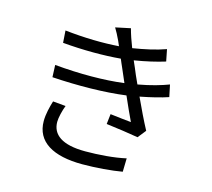

<svg xmlns="http://www.w3.org/2000/svg" viewBox="-116 -936 1232 1116"><g transform="rotate(15 500.0 -377.5)"><path d="M211 -268C200 -232 188 -186 188 -144C188 -20 292 41 469 41C550 41 646 33 708 22L710 -59C640 -43 546 -36 466 -36C325 -36 265 -84 265 -160C265 -186 276 -230 288 -261ZM842 -539C797 -522 737 -504 659 -490C642 -527 628 -558 620 -579L602 -620C670 -631 735 -646 786 -662L772 -733C714 -712 644 -697 575 -686C560 -724 547 -762 538 -796L448 -777C461 -756 470 -738 485 -707C489 -698 493 -688 498 -677C403 -670 292 -672 174 -685L179 -612C302 -601 427 -601 527 -610C534 -594 541 -576 549 -559L584 -478C466 -463 319 -462 168 -476L171 -403C324 -393 486 -395 614 -412C637 -360 660 -308 679 -269C648 -272 601 -277 553 -283L546 -222C609 -214 689 -203 739 -194L778 -243C750 -295 718 -362 689 -425C756 -438 813 -452 857 -467Z"/></g></svg>

Font: Noto Sans Mono CJK JP Regular
Style: Regular
Weight: 400
Designer: Ryoko NISHIZUKA (kana & ideographs); Paul D. Hunt (Latin, Greek & Cyrillic); Wenlong ZHANG (bopomofo); Sandoll Communica
Foundry: Adobe Systems Incorporated
Version: Version 1.004;PS 1.004;hotconv 1.0.82;makeotf.lib2.5.63406